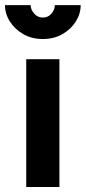

<svg xmlns="http://www.w3.org/2000/svg" viewBox="-53 -743 341 763"><path d="M51.3 0H183.1V-507.8H51.3ZM117.2 -587.9Q161.1 -587.9 195.2 -607.4Q229.2 -627 248.4 -657.7Q267.6 -688.5 267.6 -722.7H165Q165 -705.3 151.9 -689.3Q138.7 -673.3 117.2 -673.3Q96.2 -673.3 82.5 -689.3Q68.8 -705.3 68.8 -722.7H-33.2Q-33.2 -688.5 -13.8 -657.7Q5.6 -627 39.4 -607.4Q73.2 -587.9 117.2 -587.9Z"/></svg>

Font: Giphurs
Style: Regular
Weight: 400
Version: Version 2.010